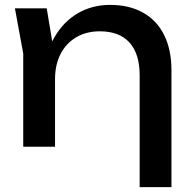

<svg xmlns="http://www.w3.org/2000/svg" viewBox="-20 -600 782 785"><path d="M171 -566 205 -362V0H75V-381L41 -566ZM681 -313V165H551V-292Q551 -380 509.5 -426Q468 -472 388 -472Q333 -472 291.5 -447.5Q250 -423 227.5 -379Q205 -335 205 -276L159 -301Q167 -387 204 -450Q241 -513 299.5 -546.5Q358 -580 430 -580Q509 -580 565.5 -548Q622 -516 651.5 -456Q681 -396 681 -313Z"/></svg>

Font: Unbounded Variable
Style: Regular
Weight: 400
Designer: Luke Prowse, Jean-Baptiste Morizot, Fátima Lázaro, Florian Runge
Foundry: NaN
Version: Version 1.600;FEAKit 1.0